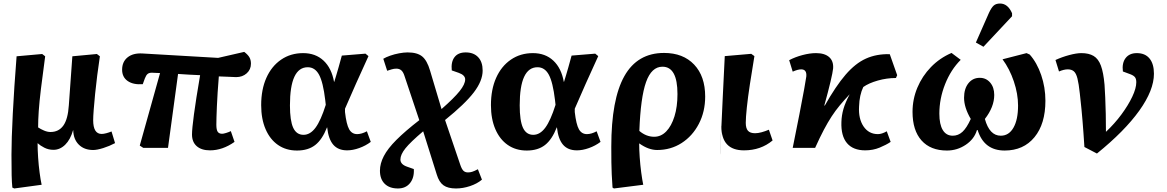

<svg xmlns="http://www.w3.org/2000/svg" viewBox="-20 -838 6614 1088"><path d="M61 230 50 225Q47 197 46 155.5Q45 114 45 39Q45 -48 52.5 -194.5Q60 -341 74 -519L219 -532L236 -519Q221 -409 212 -334.5Q203 -260 199.5 -208.5Q196 -157 196 -116Q211 -106 230 -98Q249 -90 266 -90Q313 -90 339 -126.5Q365 -163 370 -241L390 -519L529 -532L546 -519Q538 -466 531 -411Q524 -356 519 -306Q514 -256 511 -216.5Q508 -177 508 -157Q508 -79 556 -79Q567 -79 582 -83Q597 -87 612 -93L632 -27Q600 -10 565 1Q530 12 508 12Q457 12 426.5 -18.5Q396 -49 395 -100H394Q379 -47 349.5 -18Q320 11 283 11Q255 11 231.5 -1Q208 -13 194 -26H193Q193 10 196 54.5Q199 99 204.5 140.5Q210 182 216 209Z M1170 14Q1122 14 1095 -9.5Q1068 -33 1068 -76Q1068 -107 1079 -189.5Q1090 -272 1114 -412Q1083 -413 1051.5 -415Q1020 -417 989 -419L932 0H792L772 -13L887 -424Q873 -424 861 -425Q849 -426 841 -426Q825 -426 816.5 -419Q808 -412 801 -394L789 -361Q735 -357 703.5 -379Q672 -401 672 -443Q672 -488 703 -513Q734 -538 787 -535L1216 -510L1364 -544Q1385 -528 1393.5 -513Q1402 -498 1402 -477Q1402 -444 1378 -422.5Q1354 -401 1318 -401Q1299 -402 1272 -403Q1245 -404 1220 -405Q1212 -306 1209 -235Q1206 -164 1206 -131Q1206 -103 1213.5 -91.5Q1221 -80 1239 -80Q1246 -80 1261 -84.5Q1276 -89 1288 -95L1309 -34Q1241 14 1170 14Z M1663 15Q1601 15 1555.5 -16.5Q1510 -48 1485 -106Q1460 -164 1460 -242Q1460 -331 1489.5 -397Q1519 -463 1573 -500Q1627 -537 1698 -537Q1768 -537 1813.5 -494.5Q1859 -452 1873 -374H1874Q1880 -393 1885.5 -411.5Q1891 -430 1898.5 -456Q1906 -482 1917 -523L2051 -534L2068 -520Q2032 -442 1997.5 -364.5Q1963 -287 1935 -222V-203Q1943 -133 1958.5 -105.5Q1974 -78 2004 -78Q2029 -78 2059 -94L2081 -34Q2052 -12 2015.5 1Q1979 14 1947 14Q1896 14 1868.5 -18Q1841 -50 1834 -116H1833Q1806 -47 1766 -16Q1726 15 1663 15ZM1700 -74Q1738 -74 1768 -114.5Q1798 -155 1826 -244L1823 -271Q1811 -372 1788 -414.5Q1765 -457 1724 -457Q1623 -457 1623 -241Q1623 -154 1641.5 -114Q1660 -74 1700 -74Z M2235 230Q2187 230 2160 203.5Q2133 177 2133 129Q2133 89 2155 46.5Q2177 4 2226.5 -45.5Q2276 -95 2356 -157L2272 -408Q2265 -430 2254 -439.5Q2243 -449 2226 -449Q2212 -449 2199.5 -445Q2187 -441 2174 -437L2152 -505Q2167 -514 2191 -522.5Q2215 -531 2242 -536Q2269 -541 2290 -541Q2344 -541 2372 -518.5Q2400 -496 2417 -438L2482 -220Q2553 -282 2584.5 -321.5Q2616 -361 2616 -388Q2616 -412 2580 -425L2540 -439Q2535 -487 2555.5 -514Q2576 -541 2619 -541Q2664 -541 2689.5 -514Q2715 -487 2715 -438Q2715 -380 2665 -314.5Q2615 -249 2502 -158L2589 98Q2597 121 2606.5 130Q2616 139 2632 139Q2644 139 2655.5 135.5Q2667 132 2688 121L2711 180Q2684 203 2643.5 216.5Q2603 230 2564 230Q2518 230 2493 212Q2468 194 2455 151L2378 -94Q2306 -33 2277.5 2.5Q2249 38 2249 66Q2249 94 2288 107L2325 120Q2328 169 2303.5 199.5Q2279 230 2235 230Z M2965 15Q2903 15 2857.5 -16.5Q2812 -48 2787 -106Q2762 -164 2762 -242Q2762 -331 2791.5 -397Q2821 -463 2875 -500Q2929 -537 3000 -537Q3070 -537 3115.5 -494.5Q3161 -452 3175 -374H3176Q3182 -393 3187.5 -411.5Q3193 -430 3200.5 -456Q3208 -482 3219 -523L3353 -534L3370 -520Q3334 -442 3299.5 -364.5Q3265 -287 3237 -222V-203Q3245 -133 3260.5 -105.5Q3276 -78 3306 -78Q3331 -78 3361 -94L3383 -34Q3354 -12 3317.5 1Q3281 14 3249 14Q3198 14 3170.5 -18Q3143 -50 3136 -116H3135Q3108 -47 3068 -16Q3028 15 2965 15ZM3002 -74Q3040 -74 3070 -114.5Q3100 -155 3128 -244L3125 -271Q3113 -372 3090 -414.5Q3067 -457 3026 -457Q2925 -457 2925 -241Q2925 -154 2943.5 -114Q2962 -74 3002 -74Z M3459 230 3451 225Q3448 182 3446.5 150Q3445 118 3444.5 82.5Q3444 47 3444 -7Q3444 -275 3518 -406.5Q3592 -538 3743 -538Q3851 -538 3913.5 -472Q3976 -406 3976 -291Q3976 -205 3940 -136Q3904 -67 3842.5 -27.5Q3781 12 3704 12Q3655 12 3603 -25H3602Q3602 10 3605 53.5Q3608 97 3613.5 138.5Q3619 180 3625 209ZM3687 -63Q3726 -63 3755.5 -93.5Q3785 -124 3802 -178.5Q3819 -233 3819 -305Q3819 -460 3734 -460Q3672 -460 3641 -373Q3610 -286 3603 -96Q3642 -63 3687 -63Z M4196 14Q4068 14 4068 -122Q4071 -187 4075.5 -284.5Q4080 -382 4087 -520L4237 -533L4255 -520Q4241 -436 4229.5 -361Q4218 -286 4212 -228.5Q4206 -171 4206 -142Q4206 -111 4218.5 -97Q4231 -83 4259 -83Q4275 -83 4295.5 -88.5Q4316 -94 4337 -103L4358 -42Q4291 14 4196 14ZM4068 -124V-122Q4064 -43 4062.5 -6.5Q4061 30 4060.5 35.5Q4060 41 4060.5 25.5Q4061 10 4062.5 -16Q4064 -42 4065 -68.5Q4066 -95 4067 -111.5Q4068 -128 4068 -124Z M4883 14Q4814 14 4779.5 -27Q4745 -68 4748 -147Q4749 -184 4759.5 -220.5Q4770 -257 4795 -304Q4763 -270 4738.5 -240.5Q4714 -211 4692.5 -178Q4671 -145 4648.5 -102.5Q4626 -60 4599 0H4472Q4493 -104 4510 -190.5Q4527 -277 4537 -333Q4547 -389 4549 -404Q4553 -445 4520 -445Q4501 -445 4472 -432L4452 -497Q4486 -515 4527.5 -526Q4569 -537 4604 -537Q4653 -537 4678.5 -514.5Q4704 -492 4701 -450Q4699 -429 4686 -374Q4673 -319 4651 -240H4654Q4716 -350 4771.5 -414.5Q4827 -479 4887 -506Q4947 -533 5022 -531L5064 -412L5057 -396Q5005 -396 4954 -381.5Q4903 -367 4872 -345Q4850 -300 4848 -234Q4844 -165 4873.5 -121.5Q4903 -78 4955 -78Q4977 -78 5005 -94L5027 -34Q5002 -17 4964.5 -1.5Q4927 14 4883 14Z M5346 15Q5253 15 5202 -42Q5151 -99 5151 -204Q5151 -276 5178.5 -341.5Q5206 -407 5255.5 -458Q5305 -509 5372 -538L5424 -499Q5368 -443 5335.5 -361Q5303 -279 5303 -194Q5303 -133 5322.5 -101Q5342 -69 5379 -69Q5410 -69 5434 -91Q5458 -113 5481 -164Q5443 -229 5443 -284Q5443 -335 5467.5 -366Q5492 -397 5532 -397Q5568 -397 5591 -370Q5614 -343 5614 -300Q5614 -232 5561 -164Q5587 -69 5651 -69Q5697 -69 5723 -114.5Q5749 -160 5749 -240Q5749 -306 5725 -377Q5701 -448 5661 -502L5797 -537L5815 -529Q5856 -483 5880 -413Q5904 -343 5904 -267Q5904 -136 5842 -60.5Q5780 15 5673 15Q5556 15 5520 -101H5516Q5501 -50 5452.5 -17.5Q5404 15 5346 15ZM5553 -573 5510 -597 5584 -765Q5598 -795 5611 -806.5Q5624 -818 5647 -818Q5691 -818 5715 -763V-746Z M6196 32 6125 -5Q6122 -52 6119.5 -86Q6117 -120 6114.5 -151Q6112 -182 6108.5 -218.5Q6105 -255 6099 -308Q6093 -364 6085.5 -393.5Q6078 -423 6065 -434Q6052 -445 6031 -445Q6009 -445 5981 -433L5961 -498Q5998 -515 6039 -526Q6080 -537 6108 -537Q6150 -537 6177 -521Q6204 -505 6218.5 -466Q6233 -427 6239 -358Q6241 -329 6243 -285.5Q6245 -242 6246 -192Q6247 -142 6247 -91Q6296 -137 6334.5 -189Q6373 -241 6396 -289.5Q6419 -338 6419 -372Q6419 -391 6411.5 -400.5Q6404 -410 6386 -417L6343 -433Q6337 -481 6358.5 -509Q6380 -537 6422 -537Q6469 -537 6494 -506.5Q6519 -476 6519 -420Q6519 -327 6436 -211Q6353 -95 6196 32Z"/></svg>

Font: Literata 7pt
Style: Bold Italic
Weight: 700
Italic angle: -2°
Designer: Latin by Veronika Burian and Jose Scaglione. Greek by Irene Vlachou. Cyrillic by Vera Evstafieva
Foundry: TypeTogether
Version: Version 3.002